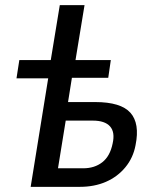

<svg xmlns="http://www.w3.org/2000/svg" viewBox="-20 -725 600 745"><path d="M99 0 167 -421H44L55 -492H177L212 -705H308L273 -492H410L400 -423H259L244 -329H349Q449 -329 486 -287.5Q523 -246 506 -162Q497 -113 466.5 -76Q436 -39 391 -19.5Q346 0 290 0ZM205 -72H303Q347 -72 377 -95.5Q407 -119 417 -168Q427 -212 407 -234.5Q387 -257 340 -257H235Z"/></svg>

Font: Nunito Sans 10pt Condensed SemiBold
Style: Italic
Weight: 600
Width: 3
Italic angle: -9°
Designer: Vernon Adams
Foundry: Vernon Adams
Version: Version 3.101;gftools[0.9.27]